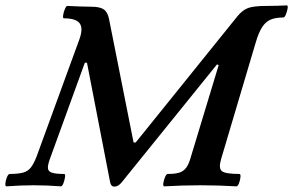

<svg xmlns="http://www.w3.org/2000/svg" viewBox="-31 -688 1089 713"><path d="M394 5Q381 5 378 -11L292 -455H284L154 -97Q146 -75 147 -63Q148 -51 162.5 -46.5Q177 -42 207 -42Q212 -42 210.5 -30.5Q209 -19 204.5 -7.5Q200 4 195 4Q170 2 144.5 1Q119 0 94 0Q69 0 44 1Q19 2 -7 4Q-12 4 -11 -7.5Q-10 -19 -5 -30.5Q0 -42 5 -42Q36 -42 54.5 -47Q73 -52 84 -66.5Q95 -81 105 -107L262 -537Q279 -581 265.5 -600.5Q252 -620 206 -620Q202 -620 203.5 -631.5Q205 -643 210 -654.5Q215 -666 219 -666Q242 -665 264.5 -664Q287 -663 309 -663Q340 -663 354.5 -653Q369 -643 374 -617L465 -159H473L851 -628Q870 -651 891 -658.5Q912 -666 959 -666Q978 -666 996.5 -666.5Q1015 -667 1034 -668Q1039 -668 1037 -656.5Q1035 -645 1030.5 -634Q1026 -623 1021 -623Q992 -623 973.5 -615Q955 -607 942 -586.5Q929 -566 918 -528L790 -97Q780 -63 793 -52.5Q806 -42 858 -42Q863 -42 862 -30.5Q861 -19 856.5 -7.5Q852 4 847 4Q813 2 780 1Q747 0 713 0Q679 0 646 1Q613 2 579 4Q574 4 575.5 -7.5Q577 -19 582 -30.5Q587 -42 592 -42Q619 -42 635 -47Q651 -52 661 -66Q671 -80 678 -106L781 -446L775 -449L421 -11Q408 5 394 5Z"/></svg>

Font: Junicode VF
Style: Italic
Weight: 400
Italic angle: -11°
Designer: Peter S. Baker
Version: Version 2.209